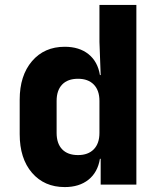

<svg xmlns="http://www.w3.org/2000/svg" viewBox="-20 -750 640 780"><path d="M384 -730H534V0H389V-105H386Q377 -50 339.5 -20Q302 10 243 10Q160 10 110 -48Q60 -106 60 -205V-345Q60 -443 110 -501.5Q160 -560 243 -560Q302 -560 339.5 -530Q377 -500 386 -445H389L384 -580ZM384 -210V-340Q384 -383 361 -406.5Q338 -430 297 -430Q255 -430 232.5 -406.5Q210 -383 210 -340V-210Q210 -167 232.5 -143.5Q255 -120 297 -120Q338 -120 361 -143.5Q384 -167 384 -210Z"/></svg>

Font: JetBrains Mono Extra Bold
Style: Regular
Weight: 800
Monospace: yes
Designer: Philipp Nurullin, Konstantin Bulenkov
Foundry: JetBrains
Version: 2.002